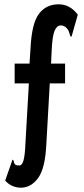

<svg xmlns="http://www.w3.org/2000/svg" viewBox="-20 -696 390 891"><path d="M77 175Q57 175 38 167Q19 159 4 142L38 45Q43 46 43.5 52.5Q44 59 48.5 65.5Q53 72 69 72Q83 72 89.5 47Q96 22 98 -30L114 -309H48V-401H117L122 -477Q128 -590 161.5 -633Q195 -676 252 -676Q305 -676 341 -628L312 -526Q307 -526 306 -529Q305 -532 303 -539Q299 -556 288 -567Q277 -578 262 -578Q244 -578 233.5 -553.5Q223 -529 220 -466L217 -401H282V-309H211L195 -27Q190 85 157 130Q124 175 77 175Z"/></svg>

Font: Inconsolata ExtraCondensed ExtraBold
Style: Regular
Weight: 800
Width: 2
Monospace: yes
Designer: Raph Levien, Cyreal, Brenton Simpson
Foundry: Raph Levien, Cyreal, Google
Version: Version 3.001; ttfautohint (v1.8.2.53-6de2)